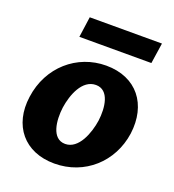

<svg xmlns="http://www.w3.org/2000/svg" viewBox="-133 -823 850 937"><g transform="rotate(20 292.0 -355.0)"><path d="M548 -720H173L158 -613H532ZM254 10C411 10 533 -101 555 -255C576 -412 489 -526 330 -526C179 -526 52 -417 30 -255C8 -100 98 10 254 10ZM271 -98C200 -98 191 -193 200 -261C210 -330 244 -420 315 -420C385 -420 395 -330 386 -261C376 -193 341 -98 271 -98Z"/></g></svg>

Font: United Sans ExtraBold
Style: Italic
Weight: 800
Italic angle: -8°
Designer: Pablo Impallari, Rodrigo Fuenzalida (Modified by Dan O. Williams)
Version: Version 1.000;PS 001.000;hotconv 1.0.88;makeotf.lib2.5.64775